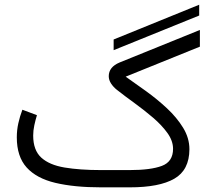

<svg xmlns="http://www.w3.org/2000/svg" viewBox="-20 -805 911 825"><path d="M468.3 -589.4V-635.3L835.9 -784.7V-738.3ZM537.6 0H414.1Q298.8 0 217.8 -19.3Q136.7 -38.6 94.5 -85.4Q52.2 -132.3 52.2 -214.8Q52.2 -246.1 58.8 -275.6Q65.4 -305.2 76.2 -333.5L138.7 -310.1Q132.3 -289.1 127.4 -266.4Q122.6 -243.7 122.6 -222.7Q122.6 -159.7 157.2 -127.9Q191.9 -96.2 257.3 -85.2Q322.8 -74.2 414.1 -74.2H537.1Q627.9 -74.2 675.8 -92.3Q723.6 -110.4 723.6 -165.5Q723.6 -199.7 699.5 -233.4Q675.3 -267.1 637.7 -299.3Q600.1 -331.5 558.6 -361.6Q517.1 -391.6 482.4 -418.9Q467.3 -430.7 457.3 -446Q447.3 -461.4 447.3 -477.5Q447.3 -517.1 494.1 -536.6L838.9 -676.3V-604.5L520 -475.6Q560.5 -447.3 607.9 -413.1Q655.3 -378.9 697.5 -339.6Q739.7 -300.3 766.8 -256.1Q793.9 -211.9 793.9 -163.6Q793.5 -74.2 729 -37.1Q664.6 0 537.6 0Z"/></svg>

Font: Vazirmatn RD FD Light
Style: Regular
Weight: 300
Designer: Saber Rastikerdar
Foundry: Saber Rastikerdar
Version: Version 33.003